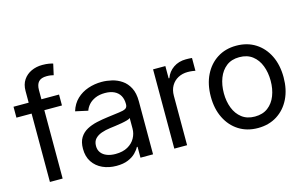

<svg xmlns="http://www.w3.org/2000/svg" viewBox="-92 -995 1992 1253"><g transform="rotate(-15 903.5 -369.0)"><path d="M316.4 -535.6V-461.9H8.8V-535.6ZM111.3 0V-614.7Q111.3 -658.7 131.6 -689Q151.9 -719.2 185.8 -734.9Q219.7 -750.5 259.8 -750.5Q286.6 -750.5 305.2 -747.1Q323.7 -743.7 332 -740.7L315.4 -666.5Q309.6 -668.5 297.1 -670.4Q284.7 -672.4 269.5 -672.4Q231.4 -672.4 214.4 -653.8Q197.3 -635.3 197.3 -597.7V0Z M559.1 11.2Q507.8 11.2 466.1 -7.8Q424.3 -26.9 399.9 -63.5Q375.5 -100.1 375.5 -152.8Q375.5 -199.2 393.6 -228Q411.6 -256.8 441.9 -273.2Q472.2 -289.6 509.5 -297.9Q546.9 -306.2 585.4 -311Q634.3 -317.9 664.3 -321.3Q694.3 -324.7 708.3 -332.8Q722.2 -340.8 722.2 -360.8V-364.3Q722.2 -396.5 709.2 -419.4Q696.3 -442.4 670.7 -455.1Q645 -467.8 607.9 -467.8Q569.8 -467.8 542 -455.6Q514.2 -443.4 497.3 -424.3Q480.5 -405.3 473.6 -384.3L389.2 -402.8Q404.3 -451.7 437 -482.7Q469.7 -513.7 513.7 -528.6Q557.6 -543.5 606 -543.5Q639.2 -543.5 674.6 -535.2Q710 -526.9 740.2 -506.3Q770.5 -485.8 789.3 -449.7Q808.1 -413.6 808.1 -358.4V0H723.1V-73.7H718.3Q709 -55.2 689.5 -35.4Q669.9 -15.6 637.9 -2.2Q606 11.2 559.1 11.2ZM573.2 -65.4Q622.6 -65.4 655.8 -84.2Q689 -103 705.6 -133.1Q722.2 -163.1 722.2 -196.8V-268.6Q716.8 -262.7 700.4 -258.1Q684.1 -253.4 662.4 -249.5Q640.6 -245.6 618.9 -242.7Q597.2 -239.7 581.5 -237.8Q550.3 -233.9 522.9 -224.4Q495.6 -214.8 479 -197Q462.4 -179.2 462.4 -148.4Q462.4 -121.6 476.6 -103Q490.7 -84.5 515.6 -75Q540.5 -65.4 573.2 -65.4Z M951.7 0V-535.6H1034.7V-452.6H1039.6Q1054.2 -493.7 1090.3 -518.6Q1126.5 -543.5 1175.3 -543.5Q1185.5 -543.5 1197.5 -543Q1209.5 -542.5 1216.3 -541.5V-455.1Q1212.4 -456.1 1197.3 -458.3Q1182.1 -460.4 1164.6 -460.4Q1128.9 -460.4 1100.1 -445.1Q1071.3 -429.7 1054.7 -401.4Q1038.1 -373 1038.1 -333.5V0Z M1515.1 11.7Q1441.9 11.7 1386.7 -23.2Q1331.5 -58.1 1300.5 -120.6Q1269.5 -183.1 1269.5 -265.1Q1269.5 -348.6 1300.5 -411.4Q1331.5 -474.1 1386.7 -509.3Q1441.9 -544.4 1515.1 -544.4Q1588.9 -544.4 1644.3 -509.3Q1699.7 -474.1 1730.5 -411.4Q1761.2 -348.6 1761.2 -265.1Q1761.2 -183.1 1730.5 -120.6Q1699.7 -58.1 1644.3 -23.2Q1588.9 11.7 1515.1 11.7ZM1515.1 -65.9Q1568.4 -65.9 1603.5 -92.8Q1638.7 -119.6 1656.2 -164.8Q1673.8 -210 1673.8 -265.1Q1673.8 -321.3 1656.2 -366.9Q1638.7 -412.6 1603.5 -439.7Q1568.4 -466.8 1515.1 -466.8Q1462.4 -466.8 1427.5 -439.7Q1392.6 -412.6 1375 -366.9Q1357.4 -321.3 1357.4 -265.1Q1357.4 -210 1375 -164.8Q1392.6 -119.6 1427.5 -92.8Q1462.4 -65.9 1515.1 -65.9Z"/></g></svg>

Font: Inter 20pt
Style: Regular
Weight: 400
Version: Version 4.001;git-66647c0bb